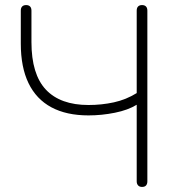

<svg xmlns="http://www.w3.org/2000/svg" viewBox="-20 -731 697 757"><path d="M540 6Q530 6 524.5 0Q519 -6 519 -16V-318Q485 -297 433 -286.5Q381 -276 329 -276Q242 -276 182.5 -308Q123 -340 92.5 -403Q62 -466 62 -559V-689Q62 -700 67.5 -705.5Q73 -711 83 -711Q93 -711 98.5 -705.5Q104 -700 104 -689V-565Q104 -438 161 -377.5Q218 -317 329 -317Q381 -317 429 -327.5Q477 -338 519 -364V-689Q519 -700 524.5 -705.5Q530 -711 540 -711Q550 -711 555.5 -705.5Q561 -700 561 -689V-16Q561 -6 556 0Q551 6 540 6Z"/></svg>

Font: Nunito ExtraLight
Style: Regular
Weight: 200
Designer: Vernon Adams
Foundry: Vernon Adams
Version: Version 3.602;April 4, 2023;FontCreator 14.0.0.2856 64-bit